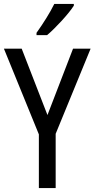

<svg xmlns="http://www.w3.org/2000/svg" viewBox="-20 -1056 484 983"><path d="M358 -1027V-1036H258C236 -991 202 -937 167 -888V-876H221C264 -912 333 -987 358 -1027ZM223 -467 91 -807H0L179 -368V-93H265V-371L444 -807H354Z"/></svg>

Font: Noto Sans Kannada UI Condensed
Style: Regular
Weight: 400
Width: 3
Designer: Jelle Bosma - Monotype Design Team
Foundry: Monotype Imaging Inc.
Version: Version 2.005